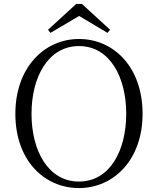

<svg xmlns="http://www.w3.org/2000/svg" viewBox="-20 -940 802 975"><path d="M381 15C557 15 704 -128 704 -362C704 -600 557 -742 381 -742C205 -742 58 -597 58 -362C58 -125 205 15 381 15ZM381 -18C224 -18 140 -176 140 -362C140 -548 224 -706 381 -706C538 -706 621 -548 621 -362C621 -176 538 -18 381 -18ZM396 -920H367L224 -789L236 -773L382 -859L526 -773L539 -789Z"/></svg>

Font: Noto Serif CJK HK Light
Style: Regular
Weight: 300
Designer: Ryoko NISHIZUKA 西塚涼子 (kana & ideographs); Frank Grießhammer (Latin, Greek & Cyrillic); Wenlong ZHANG 张文龙 (bopomofo); San
Foundry: Adobe
Version: Version 2.001;hotconv 1.1.0;makeotfexe 2.6.0